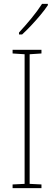

<svg xmlns="http://www.w3.org/2000/svg" viewBox="-20 -1064 278 991"><path d="M194 -93H45V-112L107 -115V-784L45 -788V-807H194V-788L133 -784V-115L194 -112ZM227 -1037Q211 -1013 188 -985.5Q165 -958 140.5 -932Q116 -906 94 -886H78V-896Q112 -933 142.5 -970Q173 -1007 197 -1044H227Z"/></svg>

Font: Noto Sans Kannada UI Condensed Thin
Style: Regular
Weight: 100
Width: 3
Designer: Jelle Bosma - Monotype Design Team
Foundry: Monotype Imaging Inc.
Version: Version 2.005; ttfautohint (v1.8.4.7-5d5b)